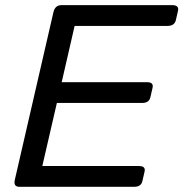

<svg xmlns="http://www.w3.org/2000/svg" viewBox="-20 -720 707 740"><path d="M55.2 0Q30.8 0 37.1 -26.9L186 -673.3Q192.4 -700.2 216.8 -700.2H644Q670.9 -700.2 666 -678.2L657.7 -642.1Q652.3 -620.1 625.5 -620.1H267.6L217.8 -403.3H546.4Q573.2 -403.3 567.9 -381.3L559.6 -345.2Q554.7 -323.2 527.8 -323.2H199.2L143.1 -80.1H515.6Q542.5 -80.1 537.1 -58.1L528.8 -22Q523.9 0 497.1 0Z"/></svg>

Font: Istok Web
Style: BoldItalic
Weight: 700
Italic angle: -13°
Designer: Andrey V. Panov
Foundry: Andrey V. Panov
Version: Version 1.0.2g